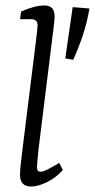

<svg xmlns="http://www.w3.org/2000/svg" viewBox="-20 -673 346 700"><path d="M93 7Q53 7 53 -36Q53 -48 55 -68.5Q57 -89 61 -121L111 -523Q113 -541 115 -557.5Q117 -574 117 -582Q117 -593 110.5 -598Q104 -603 95 -603H53L57 -631Q107 -653 141 -653Q161 -653 170 -643Q179 -633 179 -612Q179 -604 177.5 -591Q176 -578 174 -561L120 -125Q119 -110 117 -92.5Q115 -75 115 -62Q115 -47 127 -47Q137 -47 153 -55Q169 -63 196 -79L209 -53Q184 -25 151.5 -9Q119 7 93 7ZM218 -460 245 -647 306 -642Q298 -593 282.5 -546Q267 -499 247 -455Z"/></svg>

Font: Yrsa Light
Style: Italic
Weight: 300
Italic angle: -7.10001°
Designer: Anna Giedrys (Yrsa+Rasa design), David Brezina (Yrsa art-direction, Rasa art-direction, design)
Foundry: Rosetta Type Foundry
Version: Version 2.004